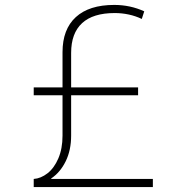

<svg xmlns="http://www.w3.org/2000/svg" viewBox="-20 -760 722 780"><path d="M117 -33Q146 -35 173 -56Q200 -77 217 -116.5Q234 -156 234 -209V-548Q234 -641 288 -690.5Q342 -740 444 -740Q509 -740 566 -714L556 -683Q531 -695 503 -701Q475 -707 446 -707Q358 -707 313.5 -666Q269 -625 269 -545V-209Q269 -150 247 -105Q225 -60 188 -35V-33H601V0H117ZM117 -373V-405H541V-373Z"/></svg>

Font: M PLUS 1 Thin ExtraLight
Style: Regular
Weight: 250
Version: Version 1.001